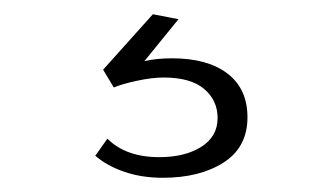

<svg xmlns="http://www.w3.org/2000/svg" viewBox="-20 -24 471 270"><path d="M328 141Q328 183 294.5 204.5Q261 226 209 226Q179 226 154.5 217.5Q130 209 114 195L131 171Q157 197 204 197Q240 197 263 182.5Q286 168 286 142Q286 117 267 101Q248 85 210 85Q194 85 173 89.5Q152 94 140 99L125 74L195 -4L231 3L183 62Q200 58 222 58Q272 58 300 79.5Q328 101 328 141Z"/></svg>

Font: Josefin Sans Light
Style: Regular
Weight: 300
Designer: Santiago Orozco
Foundry: Typemade
Version: Version 2.000